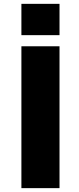

<svg xmlns="http://www.w3.org/2000/svg" viewBox="-20 -972 408 994"><path d="M90.8 -790V-952.1H288.1V-790ZM90.8 2V-732.4H288.1V2Z"/></svg>

Font: Gen Shin Gothic Heavy
Style: Bold
Weight: 900
Designer: [Source Han Sans]
Ryoko NISHIZUKA  (kana & ideographs); Paul D. Hunt (Latin, Greek & Cyrillic); Wenlong ZHANG  (bopomofo
Version: Version 1.002.20150607